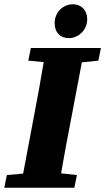

<svg xmlns="http://www.w3.org/2000/svg" viewBox="-29 -876 491 896"><path d="M103 -593 175 -586C161 -505 147 -423 131 -342L79 -66L3 -59L-9 0H318L330 -59L256 -67C270 -148 285 -229 301 -311L353 -585L430 -593L442 -652H115ZM292 -698C336 -698 378 -735 378 -786C378 -827 352 -856 312 -856C266 -856 226 -820 226 -768C226 -723 254 -698 292 -698Z"/></svg>

Font: Source Serif Pro Black
Style: Italic
Weight: 900
Italic angle: -12°
Designer: Frank Grießhammer
Foundry: Adobe Systems Incorporated
Version: Version 3.001;hotconv 1.0.111;makeotfexe 2.5.65597